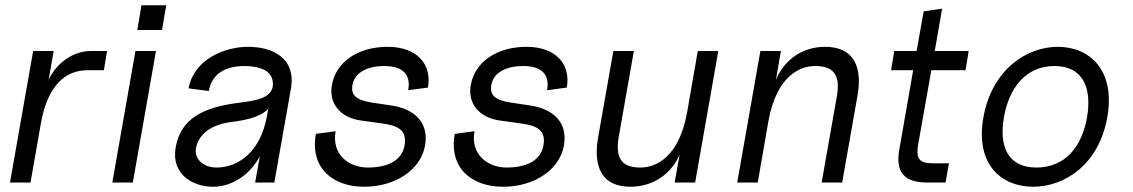

<svg xmlns="http://www.w3.org/2000/svg" viewBox="-20 -694 4308 730"><path d="M18 0H96L136 -228C162 -370 229 -427 313 -427H375L387 -500H325C261 -500 197 -458 165 -391L184 -500H106Z M407 0H485L573 -500H495ZM502 -580H596L612 -674H518Z M790 16C867 16 934 -35 968 -100L950 0H1023L1086 -356C1107 -476 1013 -516 923 -516C833 -516 717 -468 697 -358L774 -348C784 -408 830 -443 910 -443C940 -443 1006 -437 1016 -390C1031 -318 946 -311 886 -303C754 -286 667 -244 648 -134C630 -34 710 16 790 16ZM725 -130C734 -180 777 -219 858 -230C926 -238 976 -253 1000 -281L995 -253C970 -113 883 -57 803 -57C753 -57 718 -90 725 -130Z M1365 16C1485 16 1580 -50 1596 -140C1612 -230 1554 -280 1468 -293L1394 -304C1336 -313 1313 -331 1320 -371C1329 -421 1381 -443 1441 -443C1511 -443 1543 -411 1532 -351L1607 -361C1623 -451 1564 -516 1454 -516C1344 -516 1258 -461 1242 -371C1229 -301 1274 -247 1351 -236L1437 -224C1492 -216 1529 -200 1518 -140C1507 -80 1448 -57 1378 -57C1308 -57 1240 -105 1256 -195L1181 -185C1158 -55 1245 16 1365 16Z M1893 16C2013 16 2108 -50 2124 -140C2140 -230 2082 -280 1996 -293L1922 -304C1864 -313 1841 -331 1848 -371C1857 -421 1909 -443 1969 -443C2039 -443 2071 -411 2060 -351L2135 -361C2151 -451 2092 -516 1982 -516C1872 -516 1786 -461 1770 -371C1757 -301 1802 -247 1879 -236L1965 -224C2020 -216 2057 -200 2046 -140C2035 -80 1976 -57 1906 -57C1836 -57 1768 -105 1784 -195L1709 -185C1686 -55 1773 16 1893 16Z M2377 16C2468 16 2535 -38 2564 -106L2545 0H2623L2711 -500H2633L2592 -264C2561 -97 2475 -57 2415 -57C2355 -57 2317 -81 2332 -171L2390 -500H2312L2254 -171C2235 -61 2267 16 2377 16Z M3162 -329 3104 0H3182L3240 -329C3260 -439 3227 -516 3117 -516C3025 -516 2958 -460 2930 -390L2949 -500H2871L2783 0H2861L2902 -236C2933 -403 3019 -443 3079 -443C3139 -443 3178 -419 3162 -329Z M3506 0H3575L3588 -73H3531C3482 -73 3460 -83 3471 -145L3521 -427H3651L3663 -500H3534L3562 -661L3492 -651L3465 -500H3380L3368 -427H3452L3399 -124C3384 -37 3420 0 3506 0Z M3908 16C4028 16 4158 -68 4190 -248C4222 -428 4122 -516 4002 -516C3882 -516 3751 -428 3719 -248C3687 -68 3788 16 3908 16ZM3797 -248C3816 -358 3879 -443 3989 -443C4099 -443 4132 -358 4113 -248C4094 -138 4031 -57 3921 -57C3811 -57 3778 -138 3797 -248Z"/></svg>

Font: Uncut Sans
Style: Italic
Weight: 400
Italic angle: -10°
Designer: Kasper Nordkvist
Foundry: Uncut Type
Version: Version 1.111;FEAKit 1.0